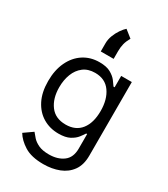

<svg xmlns="http://www.w3.org/2000/svg" viewBox="-249 -941 1106 1267"><g transform="rotate(30 304.5 -308.0)"><path d="M296.9 215.9Q205.6 215.9 152.5 182.7Q99.4 149.5 73.9 106.5L140.6 59.7Q152 74.6 169.4 93.9Q186.8 113.3 217.2 127.7Q247.5 142 296.9 142Q362.9 142 405.9 110.1Q448.9 78.1 448.9 9.9V-100.9H441.8Q432.5 -85.9 415.7 -64.1Q398.8 -42.3 367.4 -25.4Q335.9 -8.5 282.7 -8.5Q216.6 -8.5 164.2 -39.8Q111.9 -71 81.5 -130.7Q51.1 -190.3 51.1 -275.6Q51.1 -359.4 80.6 -421.7Q110.1 -484 162.6 -518.3Q215.2 -552.6 284.1 -552.6Q337.4 -552.6 368.8 -535Q400.2 -517.4 417.1 -495.2Q433.9 -473 443.2 -458.8H451.7V-545.5H532.7V15.6Q532.7 85.9 500.9 130.1Q469.1 174.4 415.7 195.1Q362.2 215.9 296.9 215.9ZM294 -83.8Q369.7 -83.8 410 -135.1Q450.3 -186.4 450.3 -277Q450.3 -365.4 410.5 -421.3Q370.7 -477.3 294 -477.3Q240.8 -477.3 205.4 -450.3Q170.1 -423.3 152.5 -377.8Q134.9 -332.4 134.9 -277Q134.9 -191.8 175.1 -137.8Q215.2 -83.8 294 -83.8ZM254.3 -617.9V-680.4Q254.3 -710.2 265.8 -740.1Q277.3 -769.9 294.2 -794.4Q311.1 -818.9 326.7 -832.4L382.1 -788.4Q365.1 -758.5 358.7 -732.8Q352.3 -707 352.3 -676.1V-617.9Z"/></g></svg>

Font: Inter UI
Style: Regular
Weight: 400
Designer: Rasmus Andersson
Foundry: rsms
Version: 3.2;8d6f07862